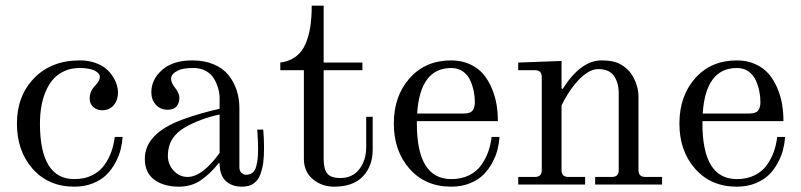

<svg xmlns="http://www.w3.org/2000/svg" viewBox="-20 -665 2887 692"><path d="M41 -219.7Q41 -319.3 103 -383.3Q165 -447.3 267.6 -447.3Q297.4 -447.3 321.8 -439Q346.2 -430.7 361.3 -418Q376.5 -405.3 386.7 -389.2Q397 -373 401.1 -358.6Q405.3 -344.2 405.3 -331.5Q405.3 -304.2 389.9 -285.9Q374.5 -267.6 348.1 -267.6Q329.1 -267.6 316.2 -279.3Q303.2 -291 303.2 -309.6Q303.2 -336.9 324.2 -357.9Q339.8 -374 339.8 -387.7Q339.8 -391.1 338.4 -394.8Q336.9 -398.4 332 -403.1Q327.1 -407.7 319.6 -411.4Q312 -415 298.1 -417.5Q284.2 -419.9 266.6 -419.9Q236.3 -419.9 212.2 -408.9Q188 -397.9 171.6 -379.4Q155.3 -360.8 144.5 -335Q133.8 -309.1 128.9 -280.5Q124 -252 124 -219.7Q124 -19.5 248 -19.5Q284.7 -19.5 312.5 -33.4Q340.3 -47.4 356.7 -70.8Q373 -94.2 381.6 -118.9Q390.1 -143.6 393.6 -171.4H421.9Q420.4 -148.9 414.8 -126.2Q409.2 -103.5 396 -78.9Q382.8 -54.2 364 -35.4Q345.2 -16.6 315.2 -4.4Q285.2 7.8 248 7.8Q154.8 7.8 97.9 -56.4Q41 -120.6 41 -219.7Z M502 -92.8Q502 -184.1 638.2 -234.4Q699.7 -256.8 771.5 -272.9V-310.5Q771.5 -328.1 766.6 -345.9Q761.7 -363.8 751.5 -381.1Q741.2 -398.4 722.2 -409.2Q703.1 -419.9 677.7 -419.9Q638.7 -419.9 621.6 -411.1Q596.7 -398.4 596.7 -381.8Q596.7 -367.2 608.4 -352.1Q626.5 -330.1 626.5 -312Q626.5 -294.4 616.7 -282Q606.9 -269.5 584 -269.5Q558.1 -269.5 541.7 -287.6Q525.4 -305.7 525.4 -332Q525.4 -378.9 564.5 -413.1Q603.5 -447.3 672.9 -447.3Q716.3 -447.3 749.8 -433.3Q783.2 -419.4 803 -395Q822.8 -370.6 832.8 -340.3Q842.8 -310.1 842.8 -274.4V-62Q842.8 -49.3 850.3 -42.2Q857.9 -35.2 866.2 -35.2Q880.4 -35.2 889.6 -42.2Q898.9 -49.3 903.1 -64Q907.2 -78.6 908.7 -93.8Q910.2 -108.9 910.2 -131.3Q910.2 -153.8 907.2 -197.8H928.7Q931.6 -168 931.6 -131.3Q931.6 -102.1 929 -80.8Q926.3 -59.6 918.7 -37.6Q911.1 -15.6 894.5 -3.9Q877.9 7.8 852.5 7.8Q814.9 7.8 793.2 -13.2Q771.5 -34.2 771.5 -76.2L768.6 -77.6Q737.8 -38.6 703.9 -15.4Q669.9 7.8 625 7.8Q570.8 7.8 536.4 -17.1Q502 -42 502 -92.8ZM585 -103.5Q585 -72.8 605.7 -50Q626.5 -27.3 656.2 -27.3Q709 -27.3 771.5 -113.8V-252.4Q703.6 -237.8 648.4 -207Q585 -171.4 585 -103.5Z M990.2 -412.1V-439.5Q1022.9 -443.8 1045.9 -460.9Q1068.8 -478 1081.1 -506.8Q1093.3 -535.6 1098.4 -568.8Q1103.5 -602.1 1103.5 -644.5H1146.5V-439.5H1286.1V-412.1H1146.5V-92.8Q1146.5 -57.1 1158.9 -40.3Q1171.4 -23.4 1207 -23.4Q1250.5 -23.4 1275.1 -55.4Q1299.8 -87.4 1299.8 -134.3V-244.1H1323.2V-126Q1323.2 -66.4 1288.1 -29.3Q1252.9 7.8 1183.6 7.8Q1140.1 7.8 1107.7 -19Q1075.2 -45.9 1075.2 -92.8V-412.1Z M1606.4 -447.3Q1643.6 -447.3 1673.1 -433.8Q1702.6 -420.4 1721.2 -398.7Q1739.7 -377 1752.2 -347.7Q1764.6 -318.4 1769.5 -288.8Q1774.4 -259.3 1774.4 -228.5H1482.4V-219.7Q1482.4 -19.5 1606.4 -19.5Q1643.1 -19.5 1670.9 -33.4Q1698.7 -47.4 1715.1 -70.8Q1731.4 -94.2 1740 -118.9Q1748.5 -143.6 1752 -171.4H1780.3Q1778.8 -148.9 1773.2 -126.2Q1767.6 -103.5 1754.4 -78.9Q1741.2 -54.2 1722.4 -35.4Q1703.6 -16.6 1673.6 -4.4Q1643.6 7.8 1606.4 7.8Q1513.2 7.8 1456.3 -56.4Q1399.4 -120.6 1399.4 -219.7Q1399.4 -318.8 1456.3 -383.1Q1513.2 -447.3 1606.4 -447.3ZM1483.4 -255.9H1651.9Q1674.8 -255.9 1683.1 -266.6Q1691.4 -277.3 1691.4 -296.4Q1691.4 -316.4 1687.5 -335.9Q1683.6 -355.5 1674.8 -375.2Q1666 -395 1648.4 -407.5Q1630.9 -419.9 1606.4 -419.9Q1494.1 -419.9 1483.4 -255.9Z M1847.7 0V-27.3H1908.2Q1932.6 -27.3 1932.6 -51.8V-387.7Q1932.6 -412.1 1908.2 -412.1H1847.7V-439.5L2003.9 -445.3V-346.7L2007.8 -344.2Q2073.2 -447.3 2147.9 -447.3Q2189 -447.3 2211.9 -435.5Q2246.1 -418.5 2263.7 -384.8Q2281.2 -351.1 2281.2 -315.4V-51.8Q2281.2 -27.3 2305.7 -27.3H2366.2V0H2125V-27.3H2185.5Q2210 -27.3 2210 -51.8V-328.1Q2210 -367.2 2192.6 -391.6Q2175.3 -416 2136.7 -416Q2096.7 -416 2051.8 -361.3Q2025.9 -330.1 2003.9 -285.2V-51.8Q2003.9 -27.3 2028.3 -27.3H2088.9V0Z M2635.7 -447.3Q2672.9 -447.3 2702.4 -433.8Q2731.9 -420.4 2750.5 -398.7Q2769 -377 2781.5 -347.7Q2793.9 -318.4 2798.8 -288.8Q2803.7 -259.3 2803.7 -228.5H2511.7V-219.7Q2511.7 -19.5 2635.7 -19.5Q2672.4 -19.5 2700.2 -33.4Q2728 -47.4 2744.4 -70.8Q2760.7 -94.2 2769.3 -118.9Q2777.8 -143.6 2781.2 -171.4H2809.6Q2808.1 -148.9 2802.5 -126.2Q2796.9 -103.5 2783.7 -78.9Q2770.5 -54.2 2751.7 -35.4Q2732.9 -16.6 2702.9 -4.4Q2672.9 7.8 2635.7 7.8Q2542.5 7.8 2485.6 -56.4Q2428.7 -120.6 2428.7 -219.7Q2428.7 -318.8 2485.6 -383.1Q2542.5 -447.3 2635.7 -447.3ZM2512.7 -255.9H2681.2Q2704.1 -255.9 2712.4 -266.6Q2720.7 -277.3 2720.7 -296.4Q2720.7 -316.4 2716.8 -335.9Q2712.9 -355.5 2704.1 -375.2Q2695.3 -395 2677.7 -407.5Q2660.2 -419.9 2635.7 -419.9Q2523.4 -419.9 2512.7 -255.9Z"/></svg>

Font: Theano Modern
Style: Regular
Weight: 400
Designer: Alexey Kryukov
Version: Version 2.00